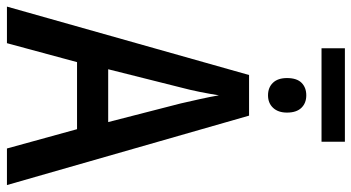

<svg xmlns="http://www.w3.org/2000/svg" viewBox="-256 -782 1038 567"><g transform="rotate(90 263.5 -499.0)"><path d="M399 -998V-929H123V-998ZM262 -884Q285 -884 299 -869.5Q313 -855 313 -827Q313 -801 299 -786Q285 -771 262 -771Q239 -771 225 -785.5Q211 -800 211 -827Q211 -856 225 -870Q239 -884 262 -884ZM419 0 362 -207H164L108 0H0L202 -715H322L527 0ZM286 -513Q280 -539 273 -570.5Q266 -602 262 -626Q258 -600 252 -570Q246 -540 239 -514L185 -299H341Z"/></g></svg>

Font: Noto Sans Condensed Medium
Style: Regular
Weight: 500
Width: 3
Designer: Monotype Design Team
Foundry: Monotype Imaging Inc.
Version: Version 2.013; ttfautohint (v1.8.4.7-5d5b)